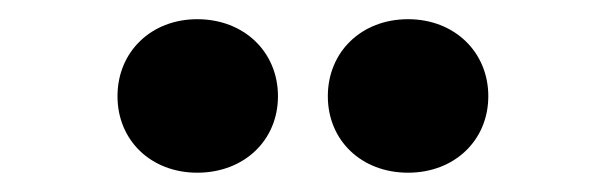

<svg xmlns="http://www.w3.org/2000/svg" viewBox="-20 -755 634 201"><path d="M407.2 -574.2C455.6 -574.2 491.2 -607.9 491.2 -654.3C491.2 -700.7 455.6 -734.9 407.2 -734.9C358.4 -734.9 323.2 -700.7 323.2 -654.3C323.2 -607.9 358.4 -574.2 407.2 -574.2ZM186.5 -574.2C235.4 -574.2 271 -607.9 271 -654.3C271 -700.7 235.4 -734.9 186.5 -734.9C138.2 -734.9 103 -700.7 103 -654.3C103 -607.9 138.2 -574.2 186.5 -574.2Z"/></svg>

Font: Raveo Display
Style: Bold
Weight: 700
Designer: Jakub Foglar, Rasmus Andersson (Inter)
Foundry: Jakubfoglar.com
Version: Version 1.100;Glyphs 3.2.3 (3260)